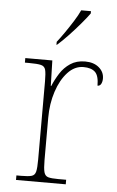

<svg xmlns="http://www.w3.org/2000/svg" viewBox="-54 -804 514 842"><g transform="rotate(5 202.5 -383.0)"><path d="M49 0V-20H71Q101 -20 115.5 -24Q130 -28 134 -44.5Q138 -61 138 -98V-442Q138 -477 134 -492.5Q130 -508 114 -512Q98 -516 61 -516H43V-536H162L165 -424H167Q179 -453 196.5 -480.5Q214 -508 241 -526Q268 -544 306 -544Q344 -544 367 -524.5Q390 -505 390 -476Q390 -463 385 -453Q380 -443 369 -443Q369 -487 352 -503Q335 -519 301 -519Q262 -519 231.5 -486Q201 -453 183.5 -399.5Q166 -346 166 -284V-98Q166 -61 170.5 -44.5Q175 -28 189 -24Q203 -20 233 -20H268V0ZM174 -619Q189 -638 207 -664Q225 -690 242 -717Q259 -744 269 -766H312V-756Q300 -739 275.5 -710Q251 -681 224 -652.5Q197 -624 176 -606H174Z"/></g></svg>

Font: Noto Serif Myanmar Thin
Style: Regular
Weight: 100
Designer: Ben Mitchell and the Monotype Design Team
Foundry: Monotype Imaging Inc.
Version: Version 2.106; ttfautohint (v1.8.4.7-5d5b)